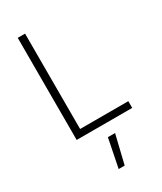

<svg xmlns="http://www.w3.org/2000/svg" viewBox="-238 -780 956 1135"><g transform="rotate(-30 240.5 -212.0)"><path d="M218 273 257 78H306L259 273ZM89 0V-697H139V-46H468V0Z"/></g></svg>

Font: Cairo Play Light
Style: Regular
Weight: 300
Version: Version 3.119